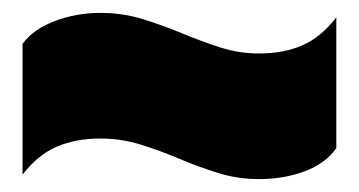

<svg xmlns="http://www.w3.org/2000/svg" viewBox="-20 -451 557 298"><path d="M382 -173Q349 -173 318.5 -182.5Q288 -192 258.5 -204.5Q229 -217 198.5 -226.5Q168 -236 136 -236Q98 -236 68.5 -223.5Q39 -211 15 -180V-383Q32 -406 65.5 -418.5Q99 -431 136 -431Q170 -431 201 -421.5Q232 -412 262 -399.5Q292 -387 321.5 -377.5Q351 -368 382 -368Q420 -368 449 -380.5Q478 -393 502 -424V-221Q485 -197 452.5 -185Q420 -173 382 -173Z"/></svg>

Font: Boz Display
Style: Regular
Weight: 900
Version: Version 2.000; ttfautohint (v1.8.3)